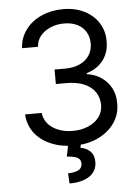

<svg xmlns="http://www.w3.org/2000/svg" viewBox="-61 -764 739 1019"><g transform="rotate(-5 308.5 -254.5)"><path d="M64.5 -177.7H153.3Q156.2 -145.5 177.2 -120.6Q198.2 -95.7 232.9 -82Q267.6 -68.4 309.6 -68.4Q355.5 -68.4 392.6 -84.5Q429.7 -100.6 450.2 -128.4Q470.7 -156.2 470.7 -192.4Q470.7 -231.4 450.7 -261.2Q430.7 -291 392.1 -307.6Q353.5 -324.2 298.8 -324.2H241.2V-401.4H298.8Q341.8 -401.4 375 -416.5Q408.2 -431.6 426.3 -459Q444.3 -486.3 444.3 -522.5Q444.3 -557.6 428.2 -584.5Q412.1 -611.3 382.3 -626Q352.5 -640.6 312.5 -640.6Q274.4 -640.6 241.2 -627Q208 -613.3 187 -588.4Q166 -563.5 164.1 -529.3H79.1Q82 -584 113.8 -627Q145.5 -669.9 198.2 -693.4Q251 -716.8 313.5 -716.8Q378.9 -716.8 428.2 -691.4Q477.5 -666 503.9 -622.6Q530.3 -579.1 529.3 -527.3Q530.3 -488.3 515.6 -455.6Q501 -422.9 473.6 -400.4Q446.3 -377.9 409.2 -367.2V-362.3Q455.1 -355.5 488.3 -332Q521.5 -308.6 539.6 -272.9Q557.6 -237.3 556.6 -192.4Q557.6 -135.7 525.4 -89.4Q493.2 -43 436.5 -16.6Q379.9 9.8 310.5 9.8Q241.2 9.8 186 -13.7Q130.9 -37.1 99.1 -79.6Q67.4 -122.1 64.5 -177.7ZM346.7 -2.9 341.8 24.4Q373 29.3 393.6 49.3Q414.1 69.3 414.1 106.4Q414.1 136.7 397.5 159.7Q380.9 182.6 347.7 195.3Q314.5 208 267.6 208L264.6 153.3Q299.8 153.3 319.8 142.6Q339.8 131.8 339.8 109.4Q339.8 93.8 332.5 85Q325.2 76.2 309.6 71.3Q293.9 66.4 265.6 64.5L279.3 -2.9Z"/></g></svg>

Font: Pretendard Std Variable
Style: Regular
Weight: 400
Designer: Base glyphs from Inter by Rasmus Andersson; Hangeul glyphs from Noto Sans CJK(Source Han Sans) by Jang Soo-young and Kan
Foundry: Kil Hyung-jin
Version: Version 1.309;Glyphs 3.2 (3225)